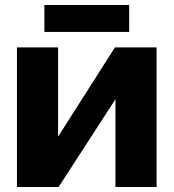

<svg xmlns="http://www.w3.org/2000/svg" viewBox="-20 -750 696 770"><path d="M608 0H443V-352L215 0H48V-560H213V-202L441 -560H608ZM158 -622V-730H498V-622Z"/></svg>

Font: Tektur
Style: Bold
Weight: 700
Designer: Adam Jagosz
Foundry: Adam Jagosz
Version: Version 1.005;gftools[0.9.30]